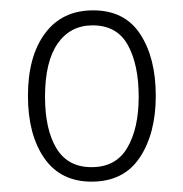

<svg xmlns="http://www.w3.org/2000/svg" viewBox="-20 -744 354 371"><path d="M281 -559Q281 -486 250 -439.5Q219 -393 157 -393Q97 -393 65.5 -438.5Q34 -484 34 -559Q34 -635 67 -679.5Q100 -724 160 -724Q221 -724 251 -678Q281 -632 281 -559ZM67 -557Q67 -494 89 -457.5Q111 -421 157 -421Q204 -421 226 -458.5Q248 -496 248 -557Q248 -619 227 -657Q206 -695 159 -695Q116 -695 91.5 -660Q67 -625 67 -557Z"/></svg>

Font: Noto Sans Gujarati UI Condensed ExtraLight
Style: Regular
Weight: 200
Width: 3
Designer: Jelle Bosma - Monotype Design Team, Universal Thirst
Foundry: Monotype Imaging Inc.
Version: Version 2.106; ttfautohint (v1.8.4.7-5d5b)